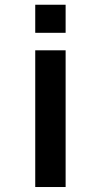

<svg xmlns="http://www.w3.org/2000/svg" viewBox="-20 -582 415 790"><path d="M125 -562.5H250V-447H125ZM125 -375H250V187.5H125Z"/></svg>

Font: Russisch Sans
Style: Bold
Weight: 700
Designer: Michael Sharanda (font) & Cristiano Sobral (main changes)
Foundry: Michael Sharanda
Version: Version 2.00;September 8, 2020;FontCreator 13.0.0.2681 64-bi